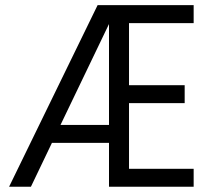

<svg xmlns="http://www.w3.org/2000/svg" viewBox="-20 -711 826 731"><path d="M14.6 0 351.6 -691.4H717.3V-623H471.2V-386.7H683.1V-318.4H471.2V-68.4H717.3V0H395V-167H177.7L97.7 0ZM395 -619.6 210.4 -235.4H395Z"/></svg>

Font: Gidole
Style: Regular
Weight: 400
Version: Version 2.100; ttfautohint (v1.8.4.7-5d5b)